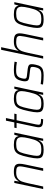

<svg xmlns="http://www.w3.org/2000/svg" viewBox="1281 -2064 791 3393"><g transform="rotate(-90 1676.5 -367.5)"><path d="M140 -510H178L166 -432H171Q193 -473 229.5 -495.5Q266 -518 336 -518Q416 -518 447.5 -495Q479 -472 479 -417Q479 -376 466 -318L399 0H353L418 -310Q433 -382 433 -408Q433 -450 409.5 -463.5Q386 -477 324 -477Q256 -477 218.5 -448Q181 -419 165.5 -377Q150 -335 134 -263L77 0H32Z M574 -106Q574 -159 595 -256Q618 -367 642 -421Q666 -475 705 -496.5Q744 -518 816 -518Q885 -518 922 -500Q959 -482 966 -438H970L991 -510H1030L922 0H883L895 -78H891Q866 -26 828.5 -9Q791 8 727 8Q670 8 637 -2Q604 -12 589 -36.5Q574 -61 574 -106ZM881 -107Q905 -149 927 -242.5Q949 -336 949 -381Q949 -433 921.5 -455Q894 -477 829 -477Q765 -477 733 -462Q701 -447 681.5 -402Q662 -357 641 -255Q619 -154 619 -112Q619 -79 630.5 -62Q642 -45 667 -39Q692 -33 738 -33Q796 -33 827.5 -50Q859 -67 881 -107Z M1124 -79Q1124 -103 1132 -139L1202 -470H1109L1117 -510H1210L1241 -658H1287L1256 -510H1365L1356 -470H1248L1175 -129Q1169 -95 1169 -84Q1169 -55 1192 -46Q1215 -37 1273 -37L1265 0Q1189 0 1156.5 -16Q1124 -32 1124 -79Z M1388 -106Q1388 -159 1409 -256Q1432 -367 1456 -421Q1480 -475 1519 -496.5Q1558 -518 1630 -518Q1699 -518 1736 -500Q1773 -482 1780 -438H1784L1805 -510H1844L1736 0H1697L1709 -78H1705Q1680 -26 1642.5 -9Q1605 8 1541 8Q1484 8 1451 -2Q1418 -12 1403 -36.5Q1388 -61 1388 -106ZM1695 -107Q1719 -149 1741 -242.5Q1763 -336 1763 -381Q1763 -433 1735.5 -455Q1708 -477 1643 -477Q1579 -477 1547 -462Q1515 -447 1495.5 -402Q1476 -357 1455 -255Q1433 -154 1433 -112Q1433 -79 1444.5 -62Q1456 -45 1481 -39Q1506 -33 1552 -33Q1610 -33 1641.5 -50Q1673 -67 1695 -107Z M1879 -3 1887 -44Q1941 -37 1973 -34.5Q2005 -32 2046 -32Q2094 -32 2121 -43Q2148 -54 2161.5 -76Q2175 -98 2184 -136Q2191 -165 2191 -189Q2191 -213 2179.5 -220.5Q2168 -228 2138 -231L2015 -246Q1972 -251 1954 -268Q1936 -285 1936 -320Q1936 -346 1943 -377Q1956 -438 1981 -468.5Q2006 -499 2042.5 -508.5Q2079 -518 2139 -518Q2174 -518 2214.5 -514.5Q2255 -511 2283 -506L2275 -465Q2202 -478 2131 -478Q2090 -478 2064 -471.5Q2038 -465 2019 -444Q2000 -423 1990 -381Q1982 -347 1982 -330Q1982 -307 1994 -298.5Q2006 -290 2037 -287L2157 -273Q2202 -267 2220.5 -252.5Q2239 -238 2239 -201Q2239 -173 2229 -130Q2218 -75 2195.5 -45.5Q2173 -16 2136.5 -4Q2100 8 2042 8Q2003 8 1957 5Q1911 2 1879 -3Z M2493 -743H2539L2475 -438H2479Q2499 -474 2535.5 -496Q2572 -518 2640 -518Q2721 -518 2752.5 -495Q2784 -472 2784 -416Q2784 -380 2771 -318L2704 0H2658L2723 -310L2727 -331Q2738 -392 2738 -408Q2738 -450 2714 -463.5Q2690 -477 2628 -477Q2561 -477 2523 -447Q2485 -417 2469 -374.5Q2453 -332 2438 -263L2382 0H2337Z M2879 -106Q2879 -159 2900 -256Q2923 -367 2947 -421Q2971 -475 3010 -496.5Q3049 -518 3121 -518Q3190 -518 3227 -500Q3264 -482 3271 -438H3275L3296 -510H3335L3227 0H3188L3200 -78H3196Q3171 -26 3133.5 -9Q3096 8 3032 8Q2975 8 2942 -2Q2909 -12 2894 -36.5Q2879 -61 2879 -106ZM3186 -107Q3210 -149 3232 -242.5Q3254 -336 3254 -381Q3254 -433 3226.5 -455Q3199 -477 3134 -477Q3070 -477 3038 -462Q3006 -447 2986.5 -402Q2967 -357 2946 -255Q2924 -154 2924 -112Q2924 -79 2935.5 -62Q2947 -45 2972 -39Q2997 -33 3043 -33Q3101 -33 3132.5 -50Q3164 -67 3186 -107Z"/></g></svg>

Font: Saira Semi Condensed ExtraLight
Style: Italic
Weight: 200
Width: 4
Italic angle: -12°
Designer: Hector Gatti with collaboration of the Omnibus-Type team
Foundry: Omnibus-Type
Version: Version 1.001; ttfautohint (v1.8)